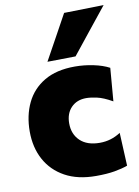

<svg xmlns="http://www.w3.org/2000/svg" viewBox="-88 -835 655 906"><g transform="rotate(-10 239.5 -382.0)"><path d="M298.5 11.5Q211 11.5 150.2 -22Q89.5 -55.5 57.8 -114Q26 -172.5 26 -249Q26 -325.5 54.8 -385.5Q83.5 -445.5 141.8 -480Q200 -514.5 288.5 -514.5Q333.5 -514.5 377.5 -505.2Q421.5 -496 452.5 -479.5L439.5 -321Q396.5 -345.5 366 -352Q335.5 -358.5 315.5 -358.5Q270.5 -358.5 243.2 -330.2Q216 -302 216 -254.5Q216 -203 249.2 -171.2Q282.5 -139.5 343 -139.5Q397.5 -139.5 443 -169.5L450.5 -11Q423.5 -1 387 5.2Q350.5 11.5 298.5 11.5ZM165.5 -559Q195 -612.5 224.5 -666Q253.5 -719 283 -772.5L473 -776.5Q428 -720.5 384.8 -666.5Q341.5 -612.5 300.5 -561Z"/></g></svg>

Font: Heraclito ExtraBold
Style: Regular
Weight: 800
Designer: Kostas Bartsokas (font) & Cristiano Sobral (main changes)
Foundry: Kostas Bartsokas (font) & Cristiano Sobral (main changes)
Version: Version 1.00;July 8, 2020;FontCreator 13.0.0.2655 64-bit